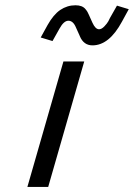

<svg xmlns="http://www.w3.org/2000/svg" viewBox="-20 -719 516 739"><path d="M182.1 -561 136.7 -574.7 163.1 -622.6Q185.5 -662.6 211.9 -680.7Q238.8 -698.7 270.5 -698.7Q283.7 -698.7 293.2 -695.1Q302.7 -691.4 308.6 -684.3Q314.5 -677.2 316.7 -673.1Q318.8 -668.9 321.8 -662.6L335.9 -631.3Q347.2 -606.4 361.3 -606.4Q371.1 -606.4 381.6 -617.4Q392.1 -628.4 397 -637.2Q401.9 -646 403.3 -649.9L430.2 -697.3L475.6 -683.6L449.7 -636.2Q400.4 -544.4 335.9 -544.4Q301.8 -544.4 287.1 -580.1Q286.6 -581.1 286.6 -581.5L272.5 -612.8Q261.7 -639.2 243.2 -639.2Q225.6 -639.2 209 -608.9ZM224.1 -482.4H304.2L165.5 0.5H85.4Z"/></svg>

Font: Cantarell
Style: Italic
Weight: 400
Italic angle: -16°
Designer: Dave Crossland
Version: Version 1.004